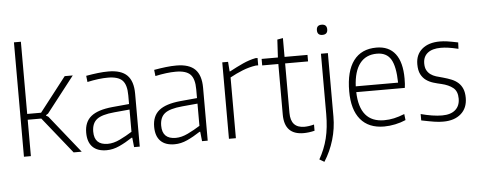

<svg xmlns="http://www.w3.org/2000/svg" viewBox="-60 -969 3373 1351"><g transform="rotate(-5 1626.0 -294.0)"><path d="M77 -808H126V-298H224L412 -540H469L272 -287L257 -278V-275L273 -265L485 0H428L222 -257H126V0H77Z M661 5Q596 5 562 -29.5Q528 -64 528 -130Q528 -206 576 -245Q624 -284 727 -294L846 -305V-367Q846 -441 816 -472Q786 -503 713 -503Q650 -503 568 -485L563 -529Q608 -537 647 -541.5Q686 -546 721 -546Q811 -546 853 -504Q895 -462 895 -374V0H855L848 -67H843Q796 -36 751 -15.5Q706 5 661 5ZM673 -39Q714 -39 759.5 -61Q805 -83 846 -109V-266L737 -256Q649 -248 613.5 -220Q578 -192 578 -133Q578 -39 673 -39Z M1141 5Q1076 5 1042 -29.5Q1008 -64 1008 -130Q1008 -206 1056 -245Q1104 -284 1207 -294L1326 -305V-367Q1326 -441 1296 -472Q1266 -503 1193 -503Q1130 -503 1048 -485L1043 -529Q1088 -537 1127 -541.5Q1166 -546 1201 -546Q1291 -546 1333 -504Q1375 -462 1375 -374V0H1335L1328 -67H1323Q1276 -36 1231 -15.5Q1186 5 1141 5ZM1153 -39Q1194 -39 1239.5 -61Q1285 -83 1326 -109V-266L1217 -256Q1129 -248 1093.5 -220Q1058 -192 1058 -133Q1058 -39 1153 -39Z M1525 -540H1566L1571 -472H1575Q1625 -499 1670 -519.5Q1715 -540 1760 -549H1775V-497H1758Q1710 -490 1663.5 -471.5Q1617 -453 1574 -429V0H1525Z M2052 6Q1917 6 1917 -137V-494H1803V-540H1918L1925 -666L1965 -673V-540H2127V-494H1965V-144Q1965 -38 2062 -38Q2076 -38 2094 -40.5Q2112 -43 2130 -48V-4Q2089 6 2052 6Z M2244 -671Q2208 -671 2208 -707Q2208 -743 2244 -743Q2281 -743 2281 -707Q2281 -671 2244 -671ZM2146 200Q2185 132 2203.5 57Q2222 -18 2222 -114V-540H2271V-91Q2271 -8 2247.5 71.5Q2224 151 2180 220Z M2621 9Q2512 9 2454.5 -60Q2397 -129 2397 -259Q2397 -401 2452.5 -475Q2508 -549 2614 -549Q2702 -549 2747.5 -489.5Q2793 -430 2793 -315Q2793 -272 2789 -249H2446Q2452 -35 2625 -35Q2660 -35 2694.5 -42.5Q2729 -50 2769 -66L2774 -23Q2740 -8 2699.5 0.5Q2659 9 2621 9ZM2614 -506Q2536 -506 2493.5 -451Q2451 -396 2446 -290H2745Q2743 -405 2712.5 -455.5Q2682 -506 2614 -506Z M3039 11Q3024 11 3008.5 10Q2993 9 2975 6Q2957 3 2935 -1Q2913 -5 2884 -11V-56Q2925 -45 2963 -39Q3001 -33 3034 -33Q3095 -33 3127.5 -61.5Q3160 -90 3160 -141Q3160 -193 3129.5 -217.5Q3099 -242 3048 -254Q3020 -260 2992 -268.5Q2964 -277 2941.5 -293Q2919 -309 2905 -336Q2891 -363 2891 -407Q2891 -475 2937 -514Q2983 -553 3063 -553Q3076 -553 3088.5 -552Q3101 -551 3115.5 -549Q3130 -547 3148 -543.5Q3166 -540 3191 -535L3189 -490Q3147 -500 3119 -504Q3091 -508 3066 -508Q3005 -508 2972.5 -482Q2940 -456 2940 -408Q2940 -379 2950 -360.5Q2960 -342 2976.5 -330Q2993 -318 3015 -311Q3037 -304 3062 -298Q3095 -289 3122 -278Q3149 -267 3168.5 -249.5Q3188 -232 3199 -206Q3210 -180 3210 -142Q3210 -70 3163.5 -29.5Q3117 11 3039 11Z"/></g></svg>

Font: Encode Sans Narrow
Style: ExtraLight
Weight: 200
Designer: Pablo Impallari, Andres Torresi
Foundry: Pablo Impallari, Andres Torresi
Version: Version 1.000; ttfautohint (v1.00) -l 8 -r 50 -G 200 -x 14 -